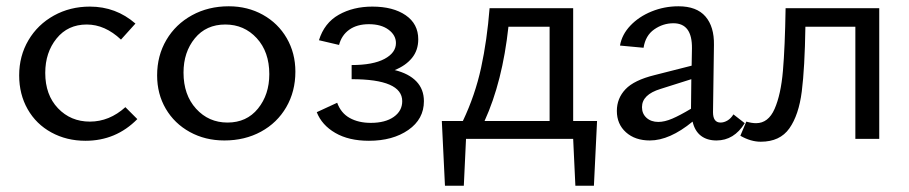

<svg xmlns="http://www.w3.org/2000/svg" viewBox="-20 -442 2893 611"><path d="M41 -202Q41 -264 70.5 -314Q100 -364 151.5 -392.5Q203 -421 266 -421Q349 -421 411 -367L365 -316Q314 -364 256 -364Q196 -364 160 -319.5Q124 -275 124 -210Q124 -140 164.5 -97.5Q205 -55 266 -55Q328 -55 379 -101L417 -63Q349 6 252 6Q192 6 143.5 -20.5Q95 -47 68 -94.5Q41 -142 41 -202Z M480 -202Q480 -265 509.5 -315Q539 -365 591 -393.5Q643 -422 708 -422Q768 -422 816.5 -395Q865 -368 892.5 -320.5Q920 -273 920 -214Q920 -151 891 -101Q862 -51 810.5 -23Q759 5 694 5Q633 5 584 -22Q535 -49 507.5 -96Q480 -143 480 -202ZM837 -206Q837 -277 797 -320.5Q757 -364 697 -364Q636 -364 600 -320Q564 -276 564 -211Q564 -140 604 -96Q644 -52 704 -52Q765 -52 801 -96.5Q837 -141 837 -206Z M1329 -120Q1329 -63 1279.5 -28.5Q1230 6 1154 6Q1090 6 1047 -19Q1004 -44 988 -85L1053 -115Q1065 -82 1093 -66.5Q1121 -51 1160 -51Q1206 -51 1233 -70Q1260 -89 1260 -120Q1260 -190 1099 -190V-235Q1167 -235 1203.5 -254.5Q1240 -274 1240 -305Q1240 -330 1216.5 -347.5Q1193 -365 1154 -365Q1116 -365 1091.5 -347.5Q1067 -330 1059 -299L995 -314Q1012 -369 1058 -395Q1104 -421 1165 -421Q1231 -421 1271 -393.5Q1311 -366 1311 -317Q1311 -282 1291 -257.5Q1271 -233 1236 -219Q1281 -208 1305 -183Q1329 -158 1329 -120Z M1880 -57 1870 149H1811L1804 0H1463L1456 149H1396L1386 -57H1453Q1492 -139 1511 -226.5Q1530 -314 1538 -416H1804V-57ZM1729 -57V-357H1598Q1579 -182 1522 -57Z M2350 -50Q2316 5 2260 5Q2230 5 2210.5 -10Q2191 -25 2184 -55Q2111 5 2048 5Q2001 5 1972 -21Q1943 -47 1943 -89Q1943 -129 1970.5 -158Q1998 -187 2063 -203L2181 -233L2182 -288Q2183 -368 2123 -368Q2090 -368 2062 -348.5Q2034 -329 2028 -290L1953 -297Q1959 -332 1986 -360.5Q2013 -389 2053.5 -405.5Q2094 -422 2139 -422Q2197 -422 2225 -389.5Q2253 -357 2252 -299L2249 -85Q2249 -52 2273 -52Q2284 -52 2295 -58.5Q2306 -65 2314 -78ZM2075 -54Q2095 -54 2119.5 -64.5Q2144 -75 2179 -96V-99L2180 -190L2082 -159Q2023 -141 2023 -101Q2023 -80 2037.5 -67Q2052 -54 2075 -54Z M2778 0H2702V-357H2543Q2541 -226 2531.5 -151Q2522 -76 2492 -33.5Q2462 9 2401 9Q2369 9 2336 -10L2355 -55Q2372 -50 2386 -50Q2425 -50 2445 -95.5Q2465 -141 2471.5 -216.5Q2478 -292 2480 -416H2778Z"/></svg>

Font: Ysabeau Medium
Style: Regular
Weight: 500
Designer: Christian Thalmann (Catharsis Fonts)
Version: Version 0.003